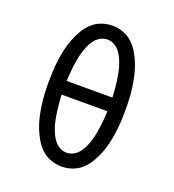

<svg xmlns="http://www.w3.org/2000/svg" viewBox="-136 -849 872 962"><g transform="rotate(20 300.0 -367.5)"><path d="M300 8Q270 8 241.5 -2.5Q213 -13 191.5 -33.5Q170 -54 155 -80Q140 -106 129.5 -133.5Q119 -161 112.5 -190Q106 -219 102 -248.5Q98 -278 96.5 -308Q95 -338 95 -368Q95 -397 96.5 -427Q98 -457 102 -486.5Q106 -516 112.5 -545Q119 -574 129.5 -601.5Q140 -629 155 -655Q170 -681 191.5 -701.5Q213 -722 241.5 -732.5Q270 -743 300 -743Q330 -743 358.5 -732.5Q387 -722 408.5 -701.5Q430 -681 445 -655Q460 -629 470.5 -601.5Q481 -574 487.5 -545Q494 -516 498 -486.5Q502 -457 503.5 -427Q505 -397 505 -368Q505 -338 503.5 -308Q502 -278 498 -248.5Q494 -219 487.5 -190Q481 -161 470.5 -133.5Q460 -106 445 -80Q430 -54 408.5 -33.5Q387 -13 358.5 -2.5Q330 8 300 8ZM178 -404H422Q421 -424 419.5 -444Q418 -464 415.5 -483.5Q413 -503 409.5 -522.5Q406 -542 400.5 -561Q395 -580 387 -598.5Q379 -617 367 -633Q355 -649 337.5 -659Q320 -669 300 -669Q280 -669 262.5 -659Q245 -649 233 -633Q221 -617 213 -598.5Q205 -580 199.5 -561Q194 -542 190.5 -522.5Q187 -503 184.5 -483.5Q182 -464 180.5 -444Q179 -424 178 -404ZM300 -66Q320 -66 337.5 -76Q355 -86 367 -102Q379 -118 387 -136.5Q395 -155 400.5 -174Q406 -193 409.5 -212.5Q413 -232 415.5 -251.5Q418 -271 419.5 -291Q421 -311 422 -331H178Q179 -311 180.5 -291Q182 -271 184.5 -251.5Q187 -232 190.5 -212.5Q194 -193 199.5 -174Q205 -155 213 -136.5Q221 -118 233 -102Q245 -86 262.5 -76Q280 -66 300 -66Z"/></g></svg>

Font: Iosevka HT Extended
Style: Regular
Weight: 400
Width: 7
Monospace: yes
Designer: Belleve Invis
Foundry: Belleve Invis
Version: Version 32.3.0; ttfautohint (v1.8.4)